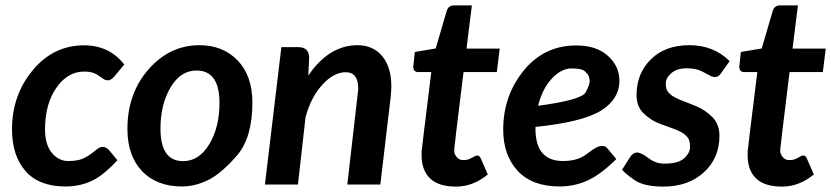

<svg xmlns="http://www.w3.org/2000/svg" viewBox="-20 -690 3108 718"><path d="M24.9 -206.5Q24.9 -334 102.3 -427.2Q179.7 -520.5 294.4 -520.5Q388.7 -520.5 444.8 -448.7L405.3 -401.4Q393.6 -389.6 383.8 -389.6Q374 -389.6 366.9 -394.8Q359.9 -399.9 342.8 -411.1Q325.7 -422.4 294.9 -422.4Q232.9 -422.4 190.7 -361.6Q148.4 -300.8 148.4 -206.1Q148.4 -149.4 173.8 -118.7Q199.2 -87.9 234.4 -87.9Q269.5 -87.9 288.3 -96.2Q307.1 -104.5 320.1 -114.3Q333 -124 343.3 -132.3Q353.5 -140.6 364.7 -140.6Q376 -140.6 387.7 -128.9L418.9 -90.8Q367.7 -34.7 323.5 -13.7Q279.3 7.3 224.6 7.3Q126 7.3 75.4 -50.3Q24.9 -107.9 24.9 -206.5Z M660.6 7.3Q565.9 7.3 511.2 -50Q456.5 -107.4 456.5 -207.5Q456.5 -340.8 535.6 -430.9Q614.7 -521 726.1 -521Q813.5 -521 868.7 -463.9Q923.8 -406.7 923.8 -306.2Q923.8 -174.8 865.7 -107.9Q807.6 -41 758.5 -16.8Q709.5 7.3 660.6 7.3ZM580.1 -208.5Q580.1 -87.4 665 -87.4Q724.6 -87.4 762.7 -150.9Q800.8 -214.4 800.8 -305.2Q800.8 -426.3 714.8 -426.3Q654.8 -426.3 617.4 -362.5Q580.1 -298.8 580.1 -208.5Z M1319.8 -357.4Q1319.8 -419.9 1272.9 -419.9Q1228 -419.9 1185.3 -373Q1142.6 -326.2 1122.6 -252L1094.2 0H970.7L1032.2 -513.7H1095.2Q1136.2 -513.7 1136.2 -473.6L1132.8 -407.2Q1210 -521 1317.4 -521Q1375 -521 1409.2 -480.2Q1443.4 -439.5 1443.4 -366.2Q1443.4 -352.5 1440.9 -326.7L1402.3 0H1278.8Q1319.8 -355 1319.8 -357.4Z M1556.6 -123Q1556.6 -126.5 1564.5 -190.4L1592.8 -420.4H1544.4Q1525.4 -420.4 1525.4 -441.4Q1525.4 -441.9 1525.6 -443.4Q1525.9 -444.8 1526.4 -450.2Q1526.9 -455.6 1528.1 -466.1Q1529.3 -476.6 1531.2 -495.6L1609.4 -508.8L1650.4 -648.9Q1656.7 -669.9 1678.2 -669.9H1744.6L1724.6 -508.3H1848.6L1837.9 -420.4H1713.4L1686 -196.8Q1683.6 -176.3 1682.4 -164.3Q1681.2 -152.3 1679.9 -144Q1678.7 -135.7 1678.7 -124.5Q1678.7 -113.3 1688.2 -102.3Q1697.8 -91.3 1711.4 -91.3Q1725.1 -91.3 1732.4 -94.2Q1739.7 -97.2 1745.4 -100.1Q1751 -103 1755.1 -105.7Q1759.3 -108.4 1766.1 -108.4Q1772.9 -108.4 1777.8 -97.7L1804.2 -37.6Q1749 7.8 1685.1 7.8Q1621.1 7.8 1589.6 -21.5Q1558.1 -50.8 1556.6 -104.5Z M1992.2 -294.4Q2155.8 -316.4 2170.4 -345.2Q2185.1 -374 2185.1 -385.7Q2185.1 -397.5 2181.6 -405.3Q2178.2 -413.1 2167 -423.6Q2155.8 -434.1 2117.2 -434.1Q2079.1 -434.1 2043.7 -396.2Q2008.3 -358.4 1992.2 -294.4ZM2296.4 -387.7Q2296.4 -320.3 2228.8 -277.1Q2161.1 -233.9 1982.4 -215.3V-209Q1982.4 -87.9 2085 -87.9Q2138.7 -87.9 2169.9 -111.1Q2201.2 -134.3 2211.2 -139.2Q2221.2 -144 2233.4 -144Q2245.6 -144 2253.4 -132.8L2284.7 -95.2Q2228.5 -39.1 2179 -15.9Q2129.4 7.3 2072.3 7.3Q1970.2 7.3 1916 -51Q1861.8 -109.4 1861.8 -205.6Q1861.8 -331.5 1938.2 -425.8Q2014.6 -520 2134.8 -520Q2210.4 -520 2253.4 -481.2Q2296.4 -442.4 2296.4 -387.7Z M2670.4 -182.1Q2670.4 -98.6 2612.1 -45.4Q2553.7 7.8 2460 7.8Q2387.7 7.8 2352.5 -16.8Q2317.4 -41.5 2306.2 -55.2L2335.9 -102.1Q2347.2 -119.6 2362.5 -119.6Q2377.9 -119.6 2404.8 -98.9Q2431.6 -78.1 2464.4 -78.1Q2516.1 -78.1 2538.3 -97.9Q2560.5 -117.7 2560.5 -141.1Q2560.5 -164.1 2552 -175.3Q2543.5 -186.5 2529.3 -194.8Q2515.1 -203.1 2497.1 -209.2Q2479 -215.3 2446.8 -227.5Q2414.6 -239.7 2387.5 -265.4Q2360.4 -291 2360.4 -334Q2360.4 -415 2413.8 -468Q2467.3 -521 2558.1 -521Q2648.9 -521 2708.5 -461.4L2676.8 -416.5Q2666.5 -401.9 2655.8 -401.9Q2644.5 -401.9 2635.5 -407Q2626.5 -412.1 2604.7 -423.3Q2583 -434.6 2547.4 -434.6Q2511.7 -434.6 2490.7 -416.7Q2469.7 -398.9 2469.7 -377.9Q2469.7 -356.9 2478.3 -346.2Q2486.8 -335.4 2501 -327.4Q2515.1 -319.3 2533.2 -312.7Q2551.3 -306.2 2584.2 -292.5Q2617.2 -278.8 2643.8 -252.2Q2670.4 -225.6 2670.4 -182.1Z M2775.9 -123Q2775.9 -126.5 2783.7 -190.4L2812 -420.4H2763.7Q2744.6 -420.4 2744.6 -441.4Q2744.6 -441.9 2744.9 -443.4Q2745.1 -444.8 2745.6 -450.2Q2746.1 -455.6 2747.3 -466.1Q2748.5 -476.6 2750.5 -495.6L2828.6 -508.8L2869.6 -648.9Q2876 -669.9 2897.5 -669.9H2963.9L2943.8 -508.3H3067.9L3057.1 -420.4H2932.6L2905.3 -196.8Q2902.8 -176.3 2901.6 -164.3Q2900.4 -152.3 2899.2 -144Q2897.9 -135.7 2897.9 -124.5Q2897.9 -113.3 2907.5 -102.3Q2917 -91.3 2930.7 -91.3Q2944.3 -91.3 2951.7 -94.2Q2959 -97.2 2964.6 -100.1Q2970.2 -103 2974.4 -105.7Q2978.5 -108.4 2985.4 -108.4Q2992.2 -108.4 2997.1 -97.7L3023.4 -37.6Q2968.3 7.8 2904.3 7.8Q2840.3 7.8 2808.8 -21.5Q2777.3 -50.8 2775.9 -104.5Z"/></svg>

Font: Lato-BoldItalic
Style: Bold Italic
Weight: 700
Italic angle: -7°
Designer: Lukasz Dziedzic
Foundry: tyPoland Lukasz Dziedzic
Version: Version 1.104; Western+Polish opensource